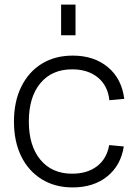

<svg xmlns="http://www.w3.org/2000/svg" viewBox="-20 -810 597 839"><path d="M297 9Q220 9 162 -27Q104 -63 72.5 -127.5Q41 -192 41 -279Q41 -366 73 -431Q105 -496 162.5 -531.5Q220 -567 298 -567Q391 -567 451.5 -516.5Q512 -466 523 -378L458 -372Q451 -436 407.5 -471.5Q364 -507 295 -507Q207 -507 156.5 -446.5Q106 -386 106 -279Q106 -173 156.5 -112Q207 -51 295 -51Q362 -51 404.5 -84Q447 -117 457 -176L521 -170Q508 -87 448.5 -39Q389 9 297 9ZM247 -656V-790H310V-656Z"/></svg>

Font: BDO Grotesk Light
Style: Regular
Weight: 300
Designer: Deni Anggara
Foundry: Lokal Container
Version: Version 2.000